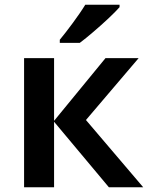

<svg xmlns="http://www.w3.org/2000/svg" viewBox="-20 -786 625 806"><path d="M481.9 -766.1H337.9C312 -723.1 260.3 -654.3 231 -619.1V-606H314.9C331.1 -618.2 350.1 -633.3 372.1 -652.3C394 -670.9 415 -689.9 435.5 -709C455.6 -728 471.2 -743.7 481.9 -755.9ZM207 -278.8V-542H81.1V0H207V-274.9L437 0H581.1L340.8 -282.2L562 -542H422.9Z"/></svg>

Font: Noto Reveo Sans
Style: Regular
Weight: 600
Designer: Monotype Design Team
Foundry: Monotype Imaging Inc.
Version: Version 2.007